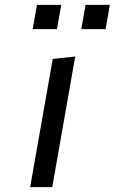

<svg xmlns="http://www.w3.org/2000/svg" viewBox="-20 -770 472 790"><path d="M195 0H104L197 -527.5L289.5 -537.5ZM132 -750H232L214.5 -650H114.5ZM332 -750H432L414.5 -650H314.5Z"/></svg>

Font: B612
Style: Italic
Weight: 400
Italic angle: -10°
Designer: Nicolas Chauveau, Thomas Paillot, Jonathan Favre-Lamarine, Jean-Luc Vinot
Foundry: AIRBUS
Version: Version 1.008